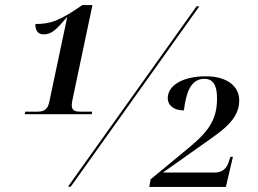

<svg xmlns="http://www.w3.org/2000/svg" viewBox="-20 -739 1020 760"><path d="M78 -287H343L345 -297H299C280 -297 264 -300 264 -322C264 -332 268 -349 271 -364L346 -719H306C215 -656 180 -644 120 -644C119 -620 130 -603 152 -603C185 -603 202 -621 245 -671H246L175 -335C168 -301 149 -297 126 -297H80ZM249 0H260L769 -714H758ZM571 1H874L902 -118H892L885 -97C878 -75 862 -56 831 -56H625L786 -170C858 -221 927 -264 927 -342C927 -399 876 -437 796 -437C701 -437 644 -400 644 -350C644 -322 668 -302 708 -302C716 -368 733 -427 789 -427C834 -427 839 -383 839 -349C839 -274 814 -226 731 -157L576 -29Z"/></svg>

Font: Noto Serif Display
Style: Italic
Weight: 400
Italic angle: -12°
Designer: Monotype Design Team
Foundry: Monotype Imaging Inc.
Version: Version 2.009